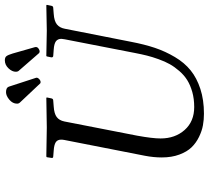

<svg xmlns="http://www.w3.org/2000/svg" viewBox="-55 -805 870 800"><g transform="rotate(-90 380.0 -405.0)"><path d="M306.2 9.8Q281.2 9.8 258.1 5.6Q234.9 1.5 209.7 -10.7Q184.6 -22.9 166.3 -41.7Q147.9 -60.5 136 -92.5Q124 -124.5 124 -166Q124 -199.7 130.9 -235.8L196.8 -571.8Q198.2 -579.1 198.2 -585Q198.2 -600.6 187.3 -607.7Q176.3 -614.7 152.8 -616.2L127.9 -618.2Q120.6 -618.2 122.1 -626L125 -645L127.9 -647Q217.8 -645 249 -645Q282.2 -645 372.1 -647L374 -645L370.1 -626Q368.7 -618.2 360.8 -618.2L335.9 -616.2Q306.6 -614.3 292.5 -603.8Q278.3 -593.3 273.9 -571.8L214.8 -269Q203.1 -204.6 203.1 -170.9Q203.1 -110.4 238.5 -70.6Q273.9 -30.8 334 -30.8Q368.2 -30.8 396.7 -38.8Q425.3 -46.9 446 -59.8Q466.8 -72.8 484.1 -92.8Q501.5 -112.8 512.7 -132.8Q523.9 -152.8 533.4 -179.4Q543 -206.1 548.3 -227.5Q553.7 -249 559.1 -276.9L616.2 -569.8Q618.2 -579.6 618.2 -584Q618.2 -599.6 607.7 -607.2Q597.2 -614.7 573.2 -616.2L546.9 -618.2Q544.4 -618.2 542.5 -620.4Q540.5 -622.6 541 -626L544.9 -645L546.9 -647Q636.7 -645 651.9 -645Q668 -645 757.8 -647L759.8 -645L755.9 -626Q754.4 -618.2 747.1 -618.2L722.2 -616.2Q692.4 -614.3 678.2 -602.8Q664.1 -591.3 660.2 -569.8L606 -294.9Q595.2 -238.3 580.6 -194.6Q565.9 -150.9 542.2 -111.1Q518.6 -71.3 486.8 -45.7Q455.1 -20 409.4 -5.1Q363.8 9.8 306.2 9.8ZM348.1 -769Q348.1 -787.1 364.5 -801Q380.9 -814.9 396 -814.9Q415 -814.9 418.9 -803.2L456.1 -689V-687Q456.1 -681.6 450.2 -676.3Q444.3 -670.9 438 -670.9Q433.1 -670.9 432.1 -672.9L353 -756.8Q348.1 -761.7 348.1 -769ZM565.9 -674.8Q563 -674.8 559.1 -676.8L483.9 -763.2Q481 -767.6 481 -773.9Q481 -789.6 495.4 -804.7Q509.8 -819.8 528.8 -819.8Q541 -819.8 546.1 -813Q551.3 -806.2 557.1 -787.1L584 -692.9V-689.9Q584 -684.1 577.6 -679.4Q571.3 -674.8 565.9 -674.8Z"/></g></svg>

Font: Common Serif Medium
Style: Italic
Weight: 500
Italic angle: -12°
Designer: Philipp H. Poll, Khaled Hosny
Foundry: Stefan Peev, Context Ltd.
Version: Version 1.026